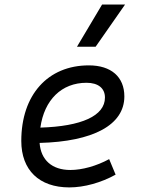

<svg xmlns="http://www.w3.org/2000/svg" viewBox="-20 -815 626 845"><path d="M289.6 -66.9C209 -66.9 159.7 -110.8 154.3 -186C389.2 -191.9 527.3 -264.6 527.3 -390.6C527.3 -476.6 469.2 -527.3 371.1 -527.3C190.4 -527.3 73.7 -397.5 73.7 -194.8C73.7 -66.4 152.3 9.8 285.2 9.8C350.6 9.8 425.8 -11.2 488.8 -46.4L460.4 -114.7C404.8 -84.5 341.8 -66.9 289.6 -66.9ZM157.7 -253.4C174.8 -375.5 251 -450.7 360.8 -450.7C412.6 -450.7 441.9 -426.3 441.9 -385.7C441.9 -305.2 338.9 -258.8 157.7 -253.4ZM318.8 -609.4H400.9L530.3 -794.9H429.2Z"/></svg>

Font: Cascadia Code PL SemiLight
Style: Italic
Weight: 350
Italic angle: -10°
Monospace: yes
Designer: Aaron Bell
Foundry: Saja Typeworks
Version: Version 2404.023